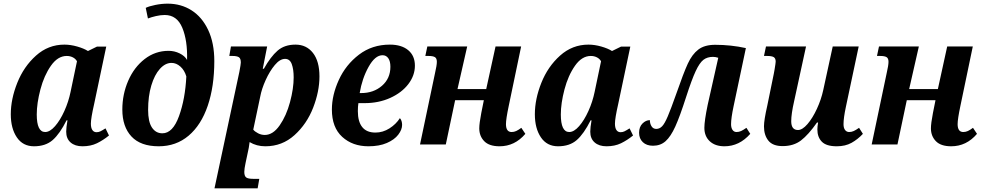

<svg xmlns="http://www.w3.org/2000/svg" viewBox="-20 -790 5376 1050"><path d="M39 -165Q39 -248 74.5 -337Q110 -426 177 -486Q244 -546 332 -546Q366 -546 402.5 -535.5Q439 -525 461 -511L510 -535H561L495 -222Q477 -143 477 -114Q477 -91 485 -79Q493 -67 508 -67Q519 -67 528.5 -71.5Q538 -76 557 -88L576 -49Q544 -23 510 -6.5Q476 10 431 10Q390 10 366 -11Q342 -32 342 -70Q342 -92 349 -132H344Q307 -58 268 -24Q229 10 166 10Q105 10 72 -39Q39 -88 39 -165ZM366 -288 401 -455Q393 -469 378 -476.5Q363 -484 345 -484Q296 -484 258.5 -430.5Q221 -377 201 -301Q181 -225 181 -164Q181 -68 227 -68Q253 -68 281 -100Q309 -132 332 -183Q355 -234 366 -288Z M649 -191Q649 -274 681 -348Q713 -422 771 -467Q829 -512 902 -512Q934 -512 962.5 -498Q991 -484 1003 -462Q1006 -568 977 -638Q948 -708 881 -708Q858 -708 832.5 -702Q807 -696 789 -689L777 -747Q795 -756 829.5 -763Q864 -770 897 -770Q970 -770 1027.5 -733.5Q1085 -697 1118.5 -626Q1152 -555 1152 -456Q1152 -317 1116 -211.5Q1080 -106 1011.5 -48Q943 10 848 10Q749 10 699 -43.5Q649 -97 649 -191ZM999 -372Q989 -406 966.5 -426Q944 -446 918 -446Q884 -446 854.5 -413.5Q825 -381 807.5 -322.5Q790 -264 790 -189Q790 -124 811 -92.5Q832 -61 868 -61Q925 -61 959 -155Q993 -249 999 -372Z M1289 -397Q1297 -439 1297 -448Q1297 -470 1286.5 -477Q1276 -484 1251 -484H1234L1243 -536H1441L1417 -414H1423Q1460 -480 1498 -513Q1536 -546 1596 -546Q1656 -546 1691.5 -500.5Q1727 -455 1727 -372Q1727 -290 1692.5 -201Q1658 -112 1590.5 -51Q1523 10 1431 10Q1383 10 1345 -13Q1344 -9 1342.5 4.5Q1341 18 1337 35L1323 101Q1316 134 1316 150Q1316 173 1326.5 180.5Q1337 188 1364 188H1398L1389 240H1153ZM1586 -367Q1586 -411 1575.5 -439.5Q1565 -468 1539 -468Q1511 -468 1483 -434.5Q1455 -401 1433 -352.5Q1411 -304 1403 -261L1365 -81Q1374 -70 1391.5 -61Q1409 -52 1428 -52Q1473 -52 1509.5 -104.5Q1546 -157 1566 -231.5Q1586 -306 1586 -367Z M1795 -191Q1795 -270 1833 -353Q1871 -436 1943 -491Q2015 -546 2112 -546Q2176 -546 2212.5 -515.5Q2249 -485 2249 -431Q2249 -377 2213 -330Q2177 -283 2114 -254.5Q2051 -226 1974 -226H1940Q1937 -207 1937 -182Q1937 -125 1961 -95Q1985 -65 2033 -65Q2074 -65 2110 -88Q2146 -111 2167 -144Q2179 -130 2179 -107Q2179 -81 2158 -53.5Q2137 -26 2095.5 -8Q2054 10 1995 10Q1908 10 1851.5 -41.5Q1795 -93 1795 -191ZM1955 -281Q2023 -281 2069 -321Q2115 -361 2115 -425Q2115 -455 2103.5 -471.5Q2092 -488 2072 -488Q2031 -488 1995.5 -424Q1960 -360 1947 -281Z M2601 -88Q2601 -115 2612 -172L2626 -242H2469L2418 0H2277L2359 -390Q2369 -433 2369 -452Q2369 -471 2358.5 -477.5Q2348 -484 2323 -484H2306L2317 -536H2535L2482 -303H2639L2690 -536H2830L2762 -210Q2747 -139 2747 -111Q2747 -68 2778 -68Q2791 -68 2803 -73.5Q2815 -79 2831 -91L2853 -58Q2795 10 2712 10Q2655 10 2628 -18Q2601 -46 2601 -88Z M2905 -165Q2905 -248 2940.5 -337Q2976 -426 3043 -486Q3110 -546 3198 -546Q3232 -546 3268.5 -535.5Q3305 -525 3327 -511L3376 -535H3427L3361 -222Q3343 -143 3343 -114Q3343 -91 3351 -79Q3359 -67 3374 -67Q3385 -67 3394.5 -71.5Q3404 -76 3423 -88L3442 -49Q3410 -23 3376 -6.5Q3342 10 3297 10Q3256 10 3232 -11Q3208 -32 3208 -70Q3208 -92 3215 -132H3210Q3173 -58 3134 -24Q3095 10 3032 10Q2971 10 2938 -39Q2905 -88 2905 -165ZM3232 -288 3267 -455Q3259 -469 3244 -476.5Q3229 -484 3211 -484Q3162 -484 3124.5 -430.5Q3087 -377 3067 -301Q3047 -225 3047 -164Q3047 -68 3093 -68Q3119 -68 3147 -100Q3175 -132 3198 -183Q3221 -234 3232 -288Z M3832 -91Q3832 -129 3850 -216L3908 -474Q3893 -479 3879 -479Q3848 -479 3827 -463Q3806 -447 3784.5 -401Q3763 -355 3732 -259Q3698 -153 3673 -98Q3648 -43 3620 -18Q3592 7 3551 7Q3516 7 3495.5 -12.5Q3475 -32 3475 -64Q3475 -96 3493.5 -114.5Q3512 -133 3534 -133Q3534 -114 3543 -99.5Q3552 -85 3569 -85Q3587 -85 3601 -99.5Q3615 -114 3632 -154Q3649 -194 3678 -276Q3718 -391 3741.5 -442Q3765 -493 3799 -519Q3833 -545 3891 -545Q3977 -545 4059 -527L3992 -210Q3978 -144 3978 -111Q3978 -91 3986 -79.5Q3994 -68 4008 -68Q4021 -68 4033 -73.5Q4045 -79 4062 -91L4083 -58Q4023 10 3942 10Q3891 10 3861.5 -17.5Q3832 -45 3832 -91Z M4450 -82Q4450 -98 4454 -120H4448Q4401 -53 4360.5 -22Q4320 9 4260 9Q4206 9 4182 -21Q4158 -51 4158 -99Q4158 -133 4176 -212L4212 -388L4216 -410Q4222 -446 4222 -453Q4222 -471 4211.5 -477.5Q4201 -484 4175 -484H4158L4169 -536H4388L4323 -237Q4307 -167 4307 -127Q4307 -79 4344 -79Q4368 -79 4396 -111.5Q4424 -144 4447.5 -195Q4471 -246 4482 -297L4534 -536H4676L4606 -206Q4593 -145 4593 -111Q4593 -90 4601.5 -79Q4610 -68 4624 -68Q4637 -68 4649 -73.5Q4661 -79 4678 -91L4699 -58Q4671 -28 4637 -9Q4603 10 4556 10Q4499 10 4474.5 -15Q4450 -40 4450 -82Z M5071 -88Q5071 -115 5082 -172L5096 -242H4939L4888 0H4747L4829 -390Q4839 -433 4839 -452Q4839 -471 4828.5 -477.5Q4818 -484 4793 -484H4776L4787 -536H5005L4952 -303H5109L5160 -536H5300L5232 -210Q5217 -139 5217 -111Q5217 -68 5248 -68Q5261 -68 5273 -73.5Q5285 -79 5301 -91L5323 -58Q5265 10 5182 10Q5125 10 5098 -18Q5071 -46 5071 -88Z"/></svg>

Font: Noto Serif Narrow
Style: Bold Italic
Weight: 700
Width: 4
Italic angle: -12°
Designer: Monotype Design Team
Foundry: Monotype Imaging Inc.
Version: Version 1.001